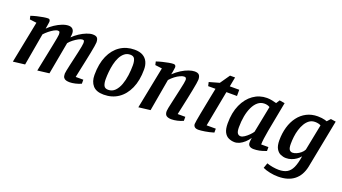

<svg xmlns="http://www.w3.org/2000/svg" viewBox="-60 -1151 3373 1891"><g transform="rotate(20 1627.0 -205.5)"><path d="M45 10 132 -429 60 -438 52 -473Q81 -483 114 -491Q147 -499 177.5 -504Q208 -509 226 -509Q237 -509 241.5 -504Q246 -499 247.5 -492.5Q249 -486 249 -483Q249 -478 246.5 -462.5Q244 -447 241.5 -431Q239 -415 237 -406Q265 -434 301 -458Q337 -482 374 -496.5Q411 -511 441 -511Q469 -511 484.5 -495Q500 -479 500 -450Q500 -443 499 -432Q498 -421 496 -408Q524 -436 559.5 -459.5Q595 -483 631 -497Q667 -511 694 -511Q728 -511 741 -496.5Q754 -482 754 -448Q754 -438 749 -407.5Q744 -377 735.5 -334Q727 -291 716.5 -242Q706 -193 696 -145.5Q686 -98 678 -60H758V-18Q730 -5 697 2.5Q664 10 639 10Q619 10 602 5.5Q585 1 575.5 -12.5Q566 -26 566 -54Q566 -62 571 -87.5Q576 -113 584 -148.5Q592 -184 601 -223Q610 -262 618 -298Q626 -334 631 -361Q636 -388 636 -398Q636 -413 633 -421Q630 -429 616 -429Q600 -429 575.5 -416Q551 -403 526.5 -384Q502 -365 485 -344L423 -5L301 10Q310 -35 320.5 -86.5Q331 -138 341.5 -189Q352 -240 360.5 -283Q369 -326 374.5 -355.5Q380 -385 380 -394Q380 -410 377 -419.5Q374 -429 359 -429Q342 -429 318 -415.5Q294 -402 270 -382.5Q246 -363 227 -342L168 -5Z M995 10Q917 10 881 -31.5Q845 -73 845 -142Q845 -260 881.5 -342Q918 -424 983 -467.5Q1048 -511 1133 -511Q1187 -511 1220.5 -491.5Q1254 -472 1270 -438Q1286 -404 1286 -359Q1286 -243 1249 -160.5Q1212 -78 1147 -34Q1082 10 995 10ZM1021 -50Q1063 -50 1091.5 -79Q1120 -108 1137 -154.5Q1154 -201 1161 -255Q1168 -309 1168 -360Q1168 -400 1156.5 -425Q1145 -450 1110 -450Q1075 -450 1049.5 -429.5Q1024 -409 1007 -375.5Q990 -342 980.5 -301Q971 -260 967 -218Q963 -176 963 -141Q963 -100 974.5 -75Q986 -50 1021 -50Z M1360 10 1447 -429 1375 -438 1367 -473Q1396 -483 1429 -491Q1462 -499 1491.5 -504.5Q1521 -510 1541 -510Q1554 -510 1560 -502.5Q1566 -495 1566 -484Q1566 -479 1563.5 -463.5Q1561 -448 1558.5 -431.5Q1556 -415 1553 -406Q1589 -440 1627.5 -464Q1666 -488 1701.5 -500Q1737 -512 1762 -512Q1796 -512 1809.5 -496Q1823 -480 1823 -447Q1823 -436 1818 -405.5Q1813 -375 1804.5 -332Q1796 -289 1786 -241Q1776 -193 1765.5 -145.5Q1755 -98 1747 -60H1827V-18Q1799 -5 1766 2.5Q1733 10 1705 10Q1673 10 1654 -2.5Q1635 -15 1635 -51Q1635 -60 1640 -86Q1645 -112 1653.5 -148Q1662 -184 1670.5 -224Q1679 -264 1687.5 -300.5Q1696 -337 1701 -364.5Q1706 -392 1706 -402Q1706 -413 1701 -421Q1696 -429 1682 -429Q1666 -429 1640.5 -417.5Q1615 -406 1589 -386Q1563 -366 1542 -342L1483 -5Z M1991 16Q1964 16 1951 4.5Q1938 -7 1938 -26Q1938 -34 1943 -64.5Q1948 -95 1956.5 -139.5Q1965 -184 1975 -234.5Q1985 -285 1994.5 -334Q2004 -383 2012 -421H1935L1926 -461L2032 -491L2102 -592H2155L2136 -492H2235V-427H2124L2053 -53H2149V-12Q2102 2 2058 9Q2014 16 1991 16Z M2367 9Q2334 9 2304.5 -4.5Q2275 -18 2258 -51Q2241 -84 2241 -143Q2241 -256 2278 -338Q2315 -420 2378.5 -465Q2442 -510 2521 -510Q2547 -510 2576.5 -504Q2606 -498 2621 -493L2645 -530L2700 -521L2641 -210Q2633 -168 2627.5 -125.5Q2622 -83 2622 -60H2698V-19Q2658 -3 2626.5 3Q2595 9 2568 9Q2539 9 2523.5 -3Q2508 -15 2508 -39Q2508 -43 2508.5 -51.5Q2509 -60 2510.5 -70.5Q2512 -81 2513 -89Q2494 -60 2469 -37.5Q2444 -15 2418 -3Q2392 9 2367 9ZM2403 -66Q2420 -66 2442.5 -81Q2465 -96 2486 -117Q2507 -138 2518 -155L2573 -434Q2560 -442 2545.5 -445.5Q2531 -449 2517 -449Q2478 -449 2448.5 -425Q2419 -401 2398.5 -358Q2378 -315 2368 -260.5Q2358 -206 2358 -145Q2358 -100 2370 -83Q2382 -66 2403 -66Z M2885 181Q2843 181 2799 172Q2755 163 2724 148L2743 94Q2770 104 2805 110Q2840 116 2868 116Q2921 116 2954.5 97Q2988 78 3008.5 34Q3029 -10 3041 -88Q3024 -67 3001 -51Q2978 -35 2951.5 -26Q2925 -17 2896 -17Q2868 -17 2840 -29Q2812 -41 2794 -72.5Q2776 -104 2776 -160Q2776 -234 2794.5 -298Q2813 -362 2849 -410Q2885 -458 2936.5 -484.5Q2988 -511 3053 -511Q3075 -511 3094.5 -508.5Q3114 -506 3128.5 -502Q3143 -498 3150 -495L3182 -530L3235 -522L3136 -13Q3126 34 3105.5 70Q3085 106 3053.5 131Q3022 156 2980 168.5Q2938 181 2885 181ZM2939 -89Q2957 -89 2979.5 -98.5Q3002 -108 3022.5 -125Q3043 -142 3053 -163L3107 -436Q3096 -443 3079.5 -446.5Q3063 -450 3047 -450Q3012 -450 2987 -432Q2962 -414 2944 -384Q2926 -354 2914.5 -316.5Q2903 -279 2898.5 -240Q2894 -201 2894 -166Q2894 -120 2906.5 -104.5Q2919 -89 2939 -89Z"/></g></svg>

Font: Manuale SemiBold
Style: Italic
Weight: 600
Italic angle: -11°
Designer: Eduardo Tunni / Pablo Cosgaya
Foundry: Eduardo Tunni / Pablo Cosgaya
Version: Version 1.002